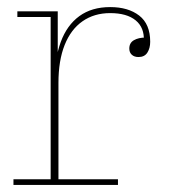

<svg xmlns="http://www.w3.org/2000/svg" viewBox="-20 -522 482 542"><path d="M18 0V-16H123V-474H29V-490H143V-327H145V-16H313V0ZM134 -288Q134 -356 151.5 -403.5Q169 -451 204 -476.5Q239 -502 291 -502Q342 -502 373 -478Q404 -454 404 -404Q404 -386 396 -373.5Q388 -361 371 -361Q359 -361 352 -367.5Q345 -374 345 -385Q345 -401 358 -408.5Q371 -416 391 -416L386 -406Q388 -444 363 -464.5Q338 -485 291 -485Q246 -485 213 -462Q180 -439 162.5 -395Q145 -351 145 -288Z"/></svg>

Font: Montagu Slab 144pt Thin
Style: Regular
Weight: 250
Version: Version 1.000